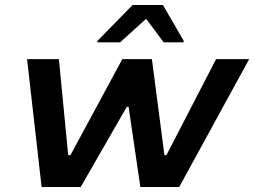

<svg xmlns="http://www.w3.org/2000/svg" viewBox="-20 -746 1014 766"><path d="M146 0 88 -510H215L252 -127H261L468 -510H586L636 -127H644L842 -510H974L695 0H540L493 -320H486L302 0ZM368 -577 369 -583 509 -726H630L713 -583L712 -577H633L563 -671L459 -577Z"/></svg>

Font: Saira Expanded SemiBold
Style: Italic
Weight: 600
Width: 7
Italic angle: -12°
Designer: Hector Gatti with collaboration of the Omnibus-Type team
Foundry: Omnibus-Type
Version: Version 1.101